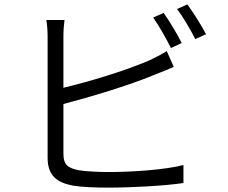

<svg xmlns="http://www.w3.org/2000/svg" viewBox="-20 -838 1040 875"><path d="M808 -642C788 -683 751 -743 726 -779L678 -758C705 -720 739 -660 759 -619ZM269 -364C391 -396 566 -448 681 -496C711 -507 745 -522 772 -533L740 -605C714 -589 685 -574 656 -561C549 -515 387 -466 269 -438V-671C269 -698 271 -725 274 -747H191C195 -725 197 -695 197 -671V-119C197 -39 238 -6 313 8C355 15 414 17 472 17C581 17 731 9 816 -4V-86C733 -64 581 -54 475 -54C425 -54 372 -57 340 -62C291 -72 269 -85 269 -138ZM787 -797C815 -760 848 -703 870 -660L919 -682C900 -719 861 -781 834 -818Z"/></svg>

Font: Genne Gothic Normal
Style: Regular
Weight: 350
Designer: Ryoko NISHIZUKA (kana & ideographs); Paul D. Hunt (Latin, Greek & Cyrillic); Wenlong ZHANG (bopomofo); Sandoll Communica
Foundry: Adobe Systems Incorporated
Version: Version 1.004;PS 1.004;hotconv 16.6.51;makeotf.lib2.5.65220